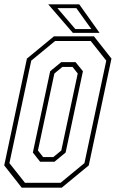

<svg xmlns="http://www.w3.org/2000/svg" viewBox="-22 -868 536 888"><path d="M78.5 0 -2.5 -103 102.5 -597 227.5 -700H412.5L493.5 -597L388.5 -103L263.5 0ZM93.5 -22.5H258L368.5 -113.5L469.5 -587.5L397.5 -678.5H233L122.5 -587.5L21.5 -113.5ZM163.5 -120 130 -162.5 210 -538.5 261 -580.5H327.5L361.5 -538.5L281.5 -162.5L230 -120ZM177.5 -141.5H224.5L261.5 -172L337.5 -528L313.5 -558.5H266.5L229.5 -528L153.5 -172ZM438.5 -716H315L201 -848H344.5ZM400.5 -733.5 331 -830.5H243.5L326.5 -733.5Z"/></svg>

Font: Tourney Condensed ExtraLight
Style: Italic
Weight: 200
Width: 3
Italic angle: -12°
Designer: Tyler Finck
Foundry: Etcetera Type Co
Version: Version 1.010; ttfautohint (v1.8.3)